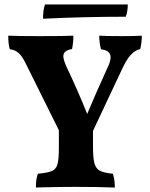

<svg xmlns="http://www.w3.org/2000/svg" viewBox="-20 -838 672 861"><path d="M616 -678Q616 -648 609 -618Q586 -613 566.5 -592Q547 -571 525 -523L397 -251V-182Q397 -129 403.5 -105.5Q410 -82 427.5 -72.5Q445 -63 486 -59Q495 -33 495 3Q417 0 319 0Q258 0 170 2Q159 3 141 3Q141 -37 150 -59Q195 -63 213.5 -71.5Q232 -80 238 -102Q244 -124 244 -177V-254L93 -558Q78 -588 62 -601.5Q46 -615 24 -617Q17 -639 17 -678Q56 -676 156 -676Q273 -676 309 -678Q309 -645 303 -618Q264 -612 264 -586Q264 -569 280 -535Q328 -434 371 -327Q409 -418 461 -532Q476 -562 476 -581Q476 -612 433 -617Q425 -646 425 -678Q456 -676 526 -676Q588 -676 616 -678ZM544 -763Q358 -763 173 -754Q173 -795 182 -818H553Q553 -787 544 -763Z"/></svg>

Font: Vollkorn SC
Style: Bold
Weight: 700
Designer: Friedrich Althausen
Foundry: Friedrich Althausen
Version: Version 4.015